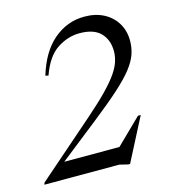

<svg xmlns="http://www.w3.org/2000/svg" viewBox="-110 -804 808 903"><g transform="rotate(-15 294.0 -352.5)"><path d="M149 -491 134.5 -494Q167.5 -603.5 233.2 -659.2Q299 -715 383 -715Q436.5 -715 476.5 -694.2Q516.5 -673.5 539.2 -636.2Q562 -599 562 -550Q562 -516 551.2 -484.8Q540.5 -453.5 513 -418.2Q485.5 -383 435 -337.5Q384.5 -292 304.5 -229L98.5 -66.5L99.5 -80H399.5L376.5 -72.5L506.5 -199.5H520L412 10H403.5L362 0H-2.5L0.5 -9.5L283 -256Q343 -308.5 381 -347.8Q419 -387 439.8 -417.5Q460.5 -448 468.2 -473.2Q476 -498.5 476 -522Q476 -577.5 443 -611.5Q410 -645.5 341.5 -645.5Q283.5 -645.5 231.5 -611.2Q179.5 -577 149 -491Z"/></g></svg>

Font: Newsreader 60pt
Style: Italic
Weight: 400
Italic angle: -17°
Designer: Hugues Gentile
Foundry: Production Type
Version: Version 1.003